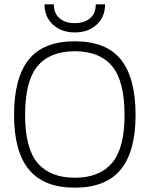

<svg xmlns="http://www.w3.org/2000/svg" viewBox="-20 -853 692 888"><path d="M186 -833H229Q229 -791 255.5 -768.5Q282 -746 326 -746Q370 -746 396.5 -768.5Q423 -791 423 -833H466Q466 -774 426.5 -738.5Q387 -703 326 -703Q265 -703 225.5 -738.5Q186 -774 186 -833ZM45 -321Q45 -492 112.5 -577Q180 -662 326 -662Q472 -662 539.5 -577Q607 -492 607 -321Q607 -152 538 -68.5Q469 15 326 15Q183 15 114 -68.5Q45 -152 45 -321ZM556 -321Q556 -478 498.5 -547Q441 -616 326 -616Q211 -616 153.5 -547Q96 -478 96 -321Q96 -167 154 -99Q212 -31 326 -31Q440 -31 498 -99Q556 -167 556 -321Z"/></svg>

Font: Pridi ExtraLight
Style: Regular
Weight: 275
Designer: Katatrad Team
Foundry: CadsonDemak
Version: Version 1.001